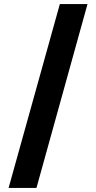

<svg xmlns="http://www.w3.org/2000/svg" viewBox="-20 -801 470 937"><path d="M22 116 272 -781H407L158 116Z"/></svg>

Font: DM Sans 20pt ExtraBold
Style: Regular
Weight: 800
Version: Version 4.004;gftools[0.9.30]